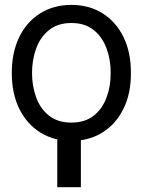

<svg xmlns="http://www.w3.org/2000/svg" viewBox="-20 -566 613 787"><path d="M311.5 -32.2V201.2H214.8V-32.2ZM272.5 11.7Q199.7 11.2 144.5 -23.4Q89.4 -58.1 58.8 -120.6Q28.3 -183.1 28.3 -266.6Q28.3 -351.1 58.8 -413.8Q89.4 -476.6 144.5 -511.2Q199.7 -545.9 272.5 -545.9Q345.7 -545.9 400.6 -511.2Q455.6 -476.6 486.3 -413.8Q517.1 -351.1 516.6 -266.6Q517.1 -183.1 486.3 -120.6Q455.6 -58.1 400.6 -23.4Q345.7 11.2 272.5 11.7ZM272.5 -63.5Q328.1 -63.5 363.8 -91.6Q399.4 -119.6 416.7 -166.3Q434.1 -212.9 433.6 -266.6Q434.1 -320.8 416.7 -367.7Q399.4 -414.6 363.8 -443.1Q328.1 -471.7 272.5 -471.7Q217.3 -471.7 181.4 -443.1Q145.5 -414.6 128.4 -367.7Q111.3 -320.8 111.3 -266.6Q111.3 -212.9 128.4 -166.3Q145.5 -119.6 181.4 -91.6Q217.3 -63.5 272.5 -63.5Z"/></svg>

Font: Inter Display V
Style: Regular
Weight: 400
Designer: Rasmus Andersson
Foundry: rsms
Version: Version 3.015;git-src